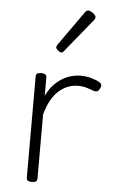

<svg xmlns="http://www.w3.org/2000/svg" viewBox="-58 -877 567 931"><g transform="rotate(5 225.5 -411.0)"><path d="M132 15Q119 15 113 10.5Q107 6 107 -4V-496Q107 -506 113 -510.5Q119 -515 132 -515Q146 -515 152.5 -510.5Q159 -506 159 -496V-407Q174 -438 193.5 -459Q213 -480 235 -493.5Q257 -507 280 -513Q303 -519 324 -519Q352 -519 378 -511.5Q404 -504 418 -495Q426 -490 427.5 -483Q429 -476 422 -463Q417 -453 410 -450.5Q403 -448 394 -451Q381 -456 360.5 -462.5Q340 -469 316 -469Q291 -469 267.5 -460Q244 -451 223 -432.5Q202 -414 186 -385Q170 -356 159 -316V-4Q159 6 152.5 10.5Q146 15 132 15ZM221 -623Q214 -623 204 -631Q194 -639 194 -647Q194 -649 195.5 -651.5Q197 -654 199 -659L318 -827Q321 -832 325 -834.5Q329 -837 335 -837Q341 -837 349.5 -832Q358 -827 364.5 -820.5Q371 -814 371 -808Q371 -803 370 -800.5Q369 -798 365 -793L234 -632Q228 -623 221 -623Z"/></g></svg>

Font: Playwrite CL ExtraLight
Style: Regular
Weight: 200
Designer: Veronika Burian, José Scaglione
Foundry: TypeTogether
Version: Version 1.002